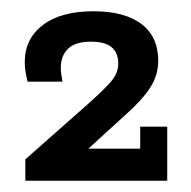

<svg xmlns="http://www.w3.org/2000/svg" viewBox="-20 -613 339 341"><path d="M25 -292V-330L137 -429Q164 -453 177 -468Q190 -483 190 -500Q190 -519 178.5 -529Q167 -539 141 -539Q114 -539 101 -526.5Q88 -514 88 -493Q88 -486 89 -480Q90 -474 91 -468H29Q27 -476 25.5 -484.5Q24 -493 24 -503Q24 -544 56 -568.5Q88 -593 146 -593Q201 -593 231 -570.5Q261 -548 261 -505Q261 -480 247.5 -458.5Q234 -437 205 -411L103 -318L77 -349H229V-388H277V-292Z"/></svg>

Font: Rokkitt SemiBold SemiBold
Style: Regular
Weight: 600
Version: Version 3.103